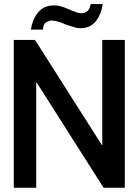

<svg xmlns="http://www.w3.org/2000/svg" viewBox="-20 -903 667 924"><path d="M46.4 0.5V-710.9H148.4L470.2 -205.1H472.2V-710.9H580.6V0.5H478.5L156.7 -505.4H154.3V0.5ZM187 -760.7H128.9Q136.7 -814 166 -846.2Q193.8 -877 238.8 -877Q258.3 -877 274.4 -872.1Q295.4 -865.7 308.6 -859.4Q325.2 -851.6 341.8 -846.2Q356 -839.4 370.6 -839.4Q385.7 -838.4 398.9 -848.1Q411.1 -856.9 416.5 -883.3H474.6Q467.8 -836.4 442.9 -803.2Q417 -767.6 368.2 -767.1Q349.1 -767.1 332 -773.9Q313 -778.8 294.9 -785.6Q257.3 -803.2 228 -804.2Q218.3 -804.2 202.6 -796.4Q187 -785.6 187 -760.7Z"/></svg>

Font: Alte DIN 1451 Mittelschrift
Style: Regular
Weight: 400
Designer: Peter Wiegel
Foundry: Peter Wiegel
Version: Version 1.002 September 20, 2019